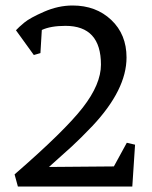

<svg xmlns="http://www.w3.org/2000/svg" viewBox="-20 -678 554 698"><path d="M347 -443Q347 -584 218 -584Q164 -584 132 -569L127 -485L103 -478L38 -568Q48 -579 68.5 -596Q89 -613 140.5 -635.5Q192 -658 244 -658Q329 -658 384.5 -605.5Q440 -553 440 -469Q440 -352 316 -220Q272 -174 241.5 -146Q211 -118 158 -71L394 -73L441 -159L471 -152L461 0H45L33 -44Q215 -202 281 -287Q347 -372 347 -443Z"/></svg>

Font: Fenix
Style: Regular
Weight: 400
Designer: Fernando Diaz
Foundry: Fernando Diaz
Version: 004.301